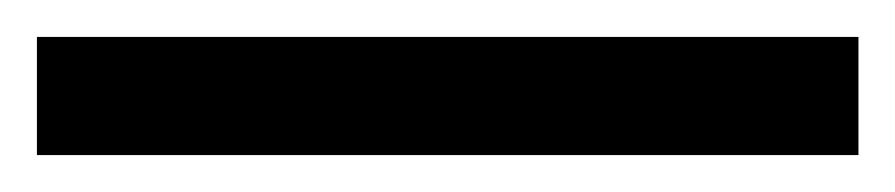

<svg xmlns="http://www.w3.org/2000/svg" viewBox="-22 67 485 104"><path d="M443 151H-2V87H443Z"/></svg>

Font: Noto Sans Hebrew SemiCondensed
Style: Regular
Weight: 400
Width: 4
Designer: Monotype Design Team
Foundry: Monotype Imaging Inc.
Version: Version 2.003